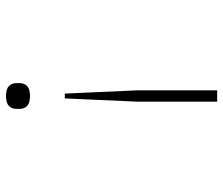

<svg xmlns="http://www.w3.org/2000/svg" viewBox="-72 -666 744 640"><g transform="rotate(90 300.0 -346.0)"><path d="M292 -190 281 -434V-698H319V-434L308 -190ZM300 6Q277 6 267 -3.5Q257 -13 257 -29V-39Q257 -55 267 -64.5Q277 -74 300 -74Q323 -74 333 -64.5Q343 -55 343 -39V-29Q343 -13 333 -3.5Q323 6 300 6Z"/></g></svg>

Font: IBM Plex Mono ExtLt
Style: Regular
Weight: 200
Monospace: yes
Designer: Mike Abbink, Paul van der Laan, Pieter van Rosmalen
Foundry: Bold Monday
Version: Version 2.3